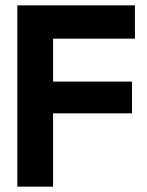

<svg xmlns="http://www.w3.org/2000/svg" viewBox="-20 -700 552 720"><path d="M45 0V-680H486V-555H179V-394H475V-275H179V0Z"/></svg>

Font: TASA Orbiter Display
Style: Bold
Weight: 700
Designer: Weizhong Zhang
Version: Version 1.000;Glyphs 3.1.2 (3151)